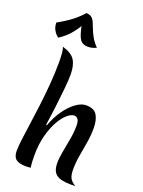

<svg xmlns="http://www.w3.org/2000/svg" viewBox="-218 -1316 1058 1425"><g transform="rotate(20 310.5 -603.0)"><path d="M530 15Q454 15 418.5 -10Q383 -35 383 -102Q383 -142 393 -194.5Q403 -247 413 -303Q423 -359 423 -409Q423 -475 381 -475Q358 -475 327.5 -449Q297 -423 269 -373Q241 -323 222.5 -253.5Q204 -184 204 -98Q204 -75 205 -50.5Q206 -26 210 0Q199 1 189.5 1.5Q180 2 172 2Q118 2 93.5 -17.5Q69 -37 69 -83Q69 -116 76 -172Q83 -228 93.5 -301Q104 -374 114.5 -458Q125 -542 132.5 -631.5Q140 -721 140 -809Q140 -850 137 -880.5Q134 -911 128 -926Q201 -905 226.5 -863.5Q252 -822 252 -751Q252 -710 246 -646.5Q240 -583 230.5 -504.5Q221 -426 208 -340L215 -338Q240 -408 278.5 -462Q317 -516 359.5 -546.5Q402 -577 438 -577Q502 -577 525.5 -538.5Q549 -500 549 -435Q549 -379 539.5 -322.5Q530 -266 520 -209.5Q510 -153 510 -95Q510 -48 524 -25.5Q538 -3 567 14Q558 15 548.5 15Q539 15 530 15ZM71 -977Q64 -982 52.5 -994Q41 -1006 31 -1026Q21 -1046 20 -1078Q88 -1116 131.5 -1150Q175 -1184 207 -1221Q234 -1219 248.5 -1207Q263 -1195 272 -1174.5Q281 -1154 291 -1127.5Q301 -1101 318 -1069.5Q335 -1038 367 -1005Q347 -996 332 -992.5Q317 -989 300 -989Q259 -989 239.5 -1016Q220 -1043 205 -1117Q182 -1080 152.5 -1045.5Q123 -1011 71 -977Z"/></g></svg>

Font: Merienda SemiBold
Style: Regular
Weight: 600
Designer: Eduardo Rodriguez Tunni
Foundry: Eduardo Rodriguez Tunni
Version: Version 2.001; ttfautohint (v1.8.4.7-5d5b)